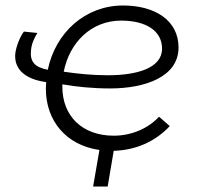

<svg xmlns="http://www.w3.org/2000/svg" viewBox="-20 -543 728 699"><path d="M319 136H372L394 6C473 4 545 -27 598 -84L559 -118C520 -76 460 -49 394 -49C279 -49 207 -121 207 -227V-236C258 -227 318 -221 381 -221C508 -221 630 -263 630 -370C630 -469 544 -523 428 -523C291 -523 182 -425 154 -289C107 -298 88 -318 93 -361C95 -384 105 -405 116 -423L67 -428C52 -408 40 -376 36 -351C29 -293 69 -255 148 -244L147 -220C147 -102 222 -14 342 3ZM212 -282C233 -388 312 -468 421 -468C511 -468 570 -431 570 -366C570 -295 479 -269 372 -269C314 -269 259 -275 212 -282Z"/></svg>

Font: Fixel Display Light
Style: Italic
Weight: 300
Italic angle: -10°
Designer: AlfaBravo + MacPaw
Foundry: Kyrylo Tkachov, Marchela Mozhyna, Serhii Makarenko, Maria Weinstein, Zakhar Kryvoshyya
Version: Version 1.210;Glyphs 3.2 (3217)